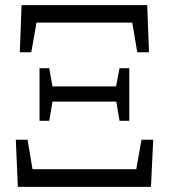

<svg xmlns="http://www.w3.org/2000/svg" viewBox="-20 -732 661 752"><path d="M49.8 0 42 -184.6H87.9L107.4 -69.3H513.7L534.2 -184.6H580.1L571.3 0ZM134.8 -258.8V-464.8H172.9L185.5 -393.6H434.6L448.2 -464.8H486.3V-258.8H448.2L435.5 -334H185.5L172.9 -258.8ZM57.6 -527.3 64.5 -711.9H556.6L563.5 -527.3H517.6L498 -643.6H123L102.5 -527.3Z"/></svg>

Font: Bpmf GenRyu Min R
Style: R
Weight: 400
Foundry: But Ko
Version: Version 1.320